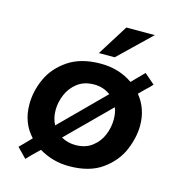

<svg xmlns="http://www.w3.org/2000/svg" viewBox="-99 -698 727 809"><g transform="rotate(15 264.5 -293.5)"><path d="M497 -384 472 -359Q516 -305 516 -232Q516 -180 492.5 -124Q469 -68 414 -28.5Q359 11 270 11Q199 11 139 -25Q100 12 85 29L44 -13Q64 -33 64 -33Q72 -42 93 -63Q42 -117 42 -198Q42 -256 67.5 -311.5Q93 -367 148.5 -404Q204 -441 289 -441Q369 -441 429 -399L481 -452L526 -413Q517 -402 497 -384ZM170 -140 356 -326Q325 -349 285 -349Q241 -349 212 -326.5Q183 -304 169 -270.5Q155 -237 155 -203Q155 -167 170 -140ZM402 -227Q402 -258 393 -279L211 -98Q240 -82 273 -82Q317 -82 346 -104.5Q375 -127 388.5 -160Q402 -193 402 -227ZM338 -482H269L353 -616H477Z"/></g></svg>

Font: Josefin Sans SemiBold
Style: Italic
Weight: 600
Italic angle: -7°
Designer: Santiago Orozco
Foundry: Typemade
Version: Version 2.000